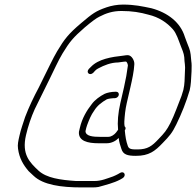

<svg xmlns="http://www.w3.org/2000/svg" viewBox="-20 -658 857 839"><path d="M488.3 -257H482.3C468.5 -257 447.6 -253.1 437.3 -248C417.3 -237.9 394.5 -221.7 380.9 -203C359.2 -175.4 338.6 -141.3 328.9 -99L324.9 -82C321.8 -41.5 363.6 -32 410.4 -32H446.4C467.1 -32 485.6 -41.6 498.7 -55C500.8 -34.7 505.1 -24.7 510.6 -7C518 17.4 537 23 573.7 23C631 23 656.9 2.8 691.8 -34C719.8 -62.8 732.6 -77.1 750.3 -114C773.1 -160.3 794.1 -212.7 809 -264C811.6 -275.3 813.3 -287.3 814.3 -300C815.9 -322.1 819.5 -372.7 816 -390C814 -409.7 813.6 -429.9 806.4 -448C798.9 -468.3 794.6 -476.8 787.7 -497C768.8 -559.6 713.8 -602.8 641.6 -622C601.9 -630.3 567.2 -638 517.3 -638C492.3 -638 466.4 -633.2 445.5 -626C398.4 -609.7 384.6 -599.3 334.6 -557C279.9 -510.7 261.7 -487.7 229.7 -434C211.7 -403.8 188.1 -353.2 172.3 -322L149.7 -276C127.7 -234.9 107.2 -192.3 89.9 -147L76.7 -107C72.1 -93 68.4 -79.7 65.5 -67C59.6 -41.7 56.1 -26.1 58.8 -8C64.3 33.4 81.8 62.8 105.2 90L126.6 110C168 149.7 245.7 161 335.8 161H385.8C394.5 161 402.7 160.3 410.3 159C442.5 150 476.9 141.6 504.7 127L515.1 121C533.5 110.4 523.8 87.6 505.6 97L495.2 103C489.1 106.3 482 109.7 473.9 113C447.5 121.9 423.1 133 392.3 133H312.3C242.6 128.3 183.6 119.7 148.7 88C109.6 51.4 74.2 16.7 93.5 -67C102.6 -106.6 116.5 -147.2 131.8 -181C153.7 -225.3 175.8 -270.7 197.6 -314.5C212.9 -345.2 235.4 -395.2 253.6 -425C284.4 -475.4 299.4 -493.9 350.2 -538C380.1 -563.3 401.3 -579 414.1 -585C443.5 -600.2 472 -610 510.8 -610C557.8 -610 592.9 -603.9 628.1 -594C675.1 -583 709.9 -558.9 735.4 -530C751.6 -511.6 760 -482.6 769.4 -458.5C774.4 -445.5 783.9 -425 785.2 -408C785.7 -380.8 790.8 -375.9 788 -342C786.4 -312.1 787.7 -293.1 781.2 -265C778.2 -255 775.5 -246.3 773.2 -239C759.3 -204.2 741.8 -154.4 724.9 -121C707.7 -87.6 698.9 -77.5 672.5 -50C644.4 -20.2 625.7 -5 580.2 -5C556.6 -5 543.6 -5.5 538.6 -20C530.6 -42.8 528.3 -59.2 525.3 -88C530.3 -95.3 530.1 -101.3 524.5 -106C523.3 -112.7 523 -119.7 523.3 -127C524.9 -152.1 527.1 -178.1 534 -208L549.7 -276C557.5 -309.9 565.6 -347.7 567 -377C568.3 -393.2 555.2 -417 538.3 -417C533.6 -417 527.5 -416.3 519.8 -415C466.6 -409.2 410.3 -400.2 377.5 -366L368.4 -357C354 -341 372.2 -325.4 387.5 -340L395.6 -349C400 -353.7 405.2 -357.3 411.1 -360C434.6 -372.4 464.8 -385 495.9 -385C507 -386 519.8 -389 530.8 -389C535.7 -386.3 538.4 -377.1 538.9 -372C535.4 -343.2 529.2 -308.4 521.7 -276L506 -208C495.8 -163.8 492.6 -124.5 496 -91L487.2 -79C479.4 -69.5 466.7 -60 452.9 -60H416.9C388.5 -60 354.1 -62.1 353.6 -85L356.9 -99C357.8 -103 359 -107 360.6 -111C369.6 -135.1 377.8 -155.7 391.2 -174C405.1 -197 425.1 -211.5 446.7 -224C452.4 -226.5 469.6 -229 475.9 -229H481.9C489.5 -229 497.2 -235 499 -242.5C500.7 -250 496 -257 488.3 -257Z"/></svg>

Font: HoneyBee
Style: XLitIt
Weight: 200
Foundry: Cannot Into Space Fonts
Version: Version 0.89